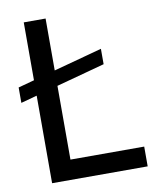

<svg xmlns="http://www.w3.org/2000/svg" viewBox="-80 -761 661 823"><g transform="rotate(-10 250.5 -350.0)"><path d="M496 -86V0H80V-381L10 -362V-429L80 -448V-700H175V-474L386 -531V-464L175 -407V-86Z"/></g></svg>

Font: Cabin
Style: Regular
Weight: 400
Designer: Pablo Impallari
Foundry: Pablo Impallari. http://www.impallari.com Igino Marini. http://www.ikern.com
Version: Version 2.001